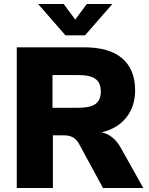

<svg xmlns="http://www.w3.org/2000/svg" viewBox="-20 -942 747 962"><path d="M698 0H496L374 -225Q351 -264 301 -264H245V0H64V-705H400Q528 -705 592.5 -649.5Q657 -594 657 -489Q657 -409 613 -353.5Q569 -298 489 -279Q550 -266 586 -200ZM485 -483Q485 -527 458.5 -546.5Q432 -566 371 -566H243V-402H371Q432 -402 458.5 -421Q485 -440 485 -483ZM415 -922H543L406 -765H308L171 -922H299L357 -844Z"/></svg>

Font: wassup Sans
Style: Black
Weight: 900
Version: Version 2.001